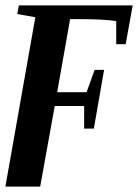

<svg xmlns="http://www.w3.org/2000/svg" viewBox="-38 -479 521 712"><path d="M165 -86 111 213H-18L93 -415L26 -427L32 -459H454L428 -315H393V-401Q344 -408 258 -408H222L174 -137H283L313 -220H348L310 -2H274V-86Z"/></svg>

Font: Libra Serif Modern
Style: Bold Italic
Weight: 700
Italic angle: -12°
Designer: Stefan Peev, Context Ltd
Foundry: Stefan Peev, Context Ltd
Version: Version 1.000